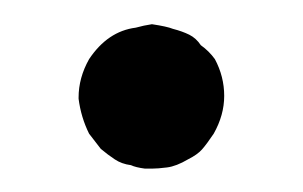

<svg xmlns="http://www.w3.org/2000/svg" viewBox="-20 -116 254 161"><path d="M107.4 25.4H104.5H102.5H101.6Q93.8 24.4 89.8 22.5Q82 21.5 76.2 17.6Q70.3 13.7 64.5 8.8Q58.6 1 54.7 -3.9Q47.9 -17.6 45.9 -33.2V-34.2Q45.9 -50.8 54.7 -66.4Q70.3 -89.8 93.8 -92.8Q100.6 -94.7 107.4 -95.7Q120.1 -93.8 125 -91.8Q132.8 -89.8 138.7 -86.9Q144.5 -84 148.4 -78.1Q155.3 -73.2 160.2 -66.4Q168 -51.8 168 -35.6Q168 -19.5 159.2 -3.9Q153.3 4.9 149.4 9.3Q145.5 13.7 137.7 17.6Q127.9 23.4 120.1 24.4Q112.3 25.4 107.4 25.4Z"/></svg>

Font: LeFont
Style: Default
Weight: 400
Designer: Leryon MEDIA
Version: Version 1.0